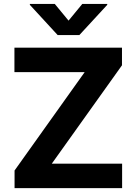

<svg xmlns="http://www.w3.org/2000/svg" viewBox="-20 -974 707 994"><path d="M55.4 0H612.2V-126.8H248.2L611.5 -636V-727.3H54.7V-600.5H418.3L55.4 -91.3ZM134.6 -948.9 278.4 -792.6H391L535.2 -948.9V-953.8H406.2L334.9 -867.2L263.5 -953.8H134.6Z"/></svg>

Font: GiG Sans
Style: Bold
Weight: 700
Designer: Andreas Faust
Version: Version 1.100;FEAKit 1.0